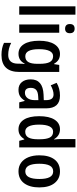

<svg xmlns="http://www.w3.org/2000/svg" viewBox="758 -1558 1040 2596"><g transform="rotate(90 1278.0 -260.0)"><path d="M66 0V-760H178V0Z M429 -684Q429 -652 413 -636Q397 -620 368 -620Q338 -620 321.5 -636Q305 -652 305 -684Q305 -749 368 -749Q397 -749 413 -733Q429 -717 429 -684ZM423 0H311V-541H423Z M842 -471H847L858 -541H953V-4Q953 240 723 240Q629 240 560 206V109Q637 149 723 149Q780 149 810.5 116Q841 83 841 16V1Q841 -44 845 -73H840Q818 -30 785 -10Q752 10 707 10Q624 10 577.5 -63Q531 -136 531 -269Q531 -402 578.5 -476.5Q626 -551 709 -551Q754 -551 786 -532Q818 -513 842 -471ZM645 -267Q645 -82 741 -82Q794 -82 818.5 -122Q843 -162 843 -249V-272Q843 -370 818.5 -414Q794 -458 739 -458Q693 -458 669 -409.5Q645 -361 645 -267Z M1445 -363V0H1364L1345 -74H1341Q1312 -29 1279 -9.5Q1246 10 1193 10Q1128 10 1090.5 -35Q1053 -80 1053 -155Q1053 -320 1259 -329L1334 -332V-360Q1334 -414 1315 -439Q1296 -464 1257 -464Q1204 -464 1133 -426L1100 -506Q1176 -551 1273 -551Q1445 -551 1445 -363ZM1282 -256Q1222 -253 1195 -228.5Q1168 -204 1168 -157Q1168 -77 1234 -77Q1279 -77 1306.5 -112Q1334 -147 1334 -210V-259Z M1551 -270Q1551 -405 1598 -478Q1645 -551 1728 -551Q1815 -551 1861 -472H1866Q1860 -526 1860 -559V-760H1973V0H1884L1866 -68H1860Q1837 -30 1805.5 -10Q1774 10 1729 10Q1645 10 1598 -62.5Q1551 -135 1551 -270ZM1863 -252V-275Q1863 -369 1839.5 -413.5Q1816 -458 1760 -458Q1713 -458 1689 -409.5Q1665 -361 1665 -269Q1665 -176 1689 -128.5Q1713 -81 1760 -81Q1814 -81 1838.5 -123Q1863 -165 1863 -252Z M2295 10Q2229 10 2180.5 -25Q2132 -60 2106 -123.5Q2080 -187 2080 -272Q2080 -404 2136.5 -477.5Q2193 -551 2298 -551Q2397 -551 2455.5 -478Q2514 -405 2514 -272Q2514 -142 2457.5 -66Q2401 10 2295 10ZM2297 -82Q2350 -82 2375 -130Q2400 -178 2400 -272Q2400 -365 2375 -412Q2350 -459 2297 -459Q2244 -459 2219 -412Q2194 -365 2194 -271Q2194 -178 2219 -130Q2244 -82 2297 -82Z"/></g></svg>

Font: Noto Sans Display Medium Narrow
Style: Regular
Weight: 500
Width: 4
Designer: Monotype Design team
Foundry: Monotype Imaging Inc.
Version: Version 1.000